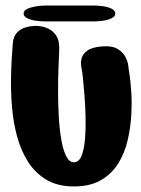

<svg xmlns="http://www.w3.org/2000/svg" viewBox="-20 -671 508 691"><path d="M320 -651Q333 -651 351 -648.5Q369 -646 382 -639.5Q395 -633 395 -622Q395 -612 382 -605.5Q369 -599 351 -596.5Q333 -594 320 -594H139Q126 -594 108.5 -596.5Q91 -599 78 -605.5Q65 -612 65 -622Q65 -633 78 -639Q91 -645 108.5 -648Q126 -651 139 -651ZM112 -578Q112 -578 125 -576.5Q138 -575 154.5 -567.5Q171 -560 183 -541.5Q195 -523 193 -488Q192 -465 190.5 -426.5Q189 -388 189 -342.5Q189 -297 191.5 -252Q194 -207 200.5 -169Q207 -131 218.5 -108.5Q230 -86 247 -87Q265 -88 274 -111.5Q283 -135 286 -171.5Q289 -208 288 -249Q287 -290 284 -327.5Q281 -365 278.5 -389.5Q276 -414 275 -417Q274 -421 272 -434Q270 -447 274 -462Q278 -477 294.5 -489Q311 -501 347 -504Q383 -507 403 -495Q423 -483 431.5 -466Q440 -449 441.5 -436Q443 -423 443 -423Q443 -423 446.5 -400Q450 -377 452.5 -339.5Q455 -302 452.5 -257Q450 -212 439.5 -166.5Q429 -121 406 -83.5Q383 -46 344 -23Q305 0 246 0Q187 0 146.5 -24.5Q106 -49 80.5 -89.5Q55 -130 41.5 -180Q28 -230 23.5 -282.5Q19 -335 19.5 -382Q20 -429 22.5 -464Q25 -499 26 -514Q28 -540 41 -553.5Q54 -567 70.5 -572Q87 -577 99.5 -577.5Q112 -578 112 -578Z"/></svg>

Font: Nerko One
Style: Regular
Weight: 400
Designer: Nermin Kahrimanovic
Foundry: Nermin Kahrimanovic
Version: Version 1.101